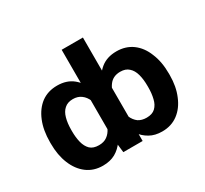

<svg xmlns="http://www.w3.org/2000/svg" viewBox="-148 -944 1248 1169"><g transform="rotate(-30 476.0 -359.5)"><path d="M894.5 -275.4Q894.5 -273.4 894.5 -265.6Q894.5 -184.6 868.2 -123Q842.8 -60.5 795.9 -25.4Q749 9.8 684.6 9.8Q633.8 9.8 597.7 -10.7Q560.5 -31.2 535.2 -67.4Q509.8 -104.5 494.1 -154.3Q478.5 -203.1 471.7 -260.7Q471.7 -265.6 471.7 -274.4Q481.4 -355.5 505.9 -418.9Q530.3 -481.4 573.2 -516.6Q617.2 -552.7 684.6 -552.7Q749 -552.7 795.9 -518.6Q843.8 -483.4 868.2 -420.9Q894.5 -359.4 894.5 -275.4ZM744.1 -265.6Q744.1 -268.6 744.1 -275.4Q744.1 -322.3 734.4 -357.4Q724.6 -393.6 702.1 -413.1Q680.7 -433.6 642.6 -433.6Q590.8 -433.6 563.5 -395.5Q536.1 -358.4 532.2 -293Q532.2 -276.4 532.2 -243.2Q536.1 -203.1 549.8 -172.9Q562.5 -143.6 585.9 -126Q609.4 -110.4 643.6 -110.4Q683.6 -110.4 705.1 -130.9Q727.5 -152.3 735.4 -187.5Q744.1 -222.7 744.1 -265.6ZM401.4 -117.2Q401.4 -269.5 401.4 -727.5Q438.5 -727.5 550.8 -727.5Q550.8 -545.9 550.8 0Q517.6 0 415 0Q412.1 -29.3 401.4 -117.2ZM58.6 -265.6Q58.6 -268.6 58.6 -275.4Q58.6 -359.4 84 -420.9Q109.4 -483.4 156.2 -518.6Q203.1 -552.7 267.6 -552.7Q335 -552.7 378.9 -516.6Q421.9 -481.4 446.3 -418Q470.7 -355.5 480.5 -274.4Q480.5 -270.5 480.5 -260.7Q473.6 -203.1 458 -154.3Q442.4 -104.5 417 -67.4Q391.6 -31.2 355.5 -10.7Q318.4 9.8 267.6 9.8Q203.1 9.8 156.2 -25.4Q109.4 -60.5 84 -123Q58.6 -184.6 58.6 -265.6ZM208 -275.4Q208 -273.4 208 -265.6Q208 -222.7 216.8 -187.5Q225.6 -152.3 247.1 -130.9Q268.6 -110.4 308.6 -110.4Q343.8 -110.4 366.2 -127Q389.6 -143.6 403.3 -172.9Q416 -203.1 419.9 -243.2Q419.9 -259.8 419.9 -293Q417 -335.9 404.3 -367.2Q391.6 -398.4 367.2 -416Q343.8 -433.6 309.6 -433.6Q272.5 -433.6 250 -413.1Q227.5 -393.6 217.8 -357.4Q208 -322.3 208 -275.4Z"/></g></svg>

Font: DeepSea
Style: Bold
Weight: 700
Designer: Stem
Version: Version 3.019;git-0a5106e0b